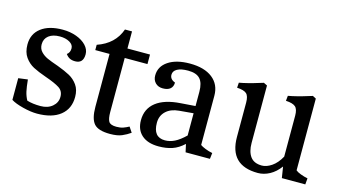

<svg xmlns="http://www.w3.org/2000/svg" viewBox="-69 -803 1872 1052"><g transform="rotate(15 866.5 -277.0)"><path d="M34 -32V-155L87 -162Q91 -120 96.5 -95.5Q102 -71 114 -49Q146 -39 191 -39Q232 -39 258 -61Q284 -83 284 -116Q284 -149 258.5 -165.5Q233 -182 178 -201Q132 -217 103.5 -232Q75 -247 55 -275Q35 -303 35 -347Q35 -407 79.5 -441Q124 -475 202 -475Q244 -475 279.5 -462Q315 -449 336 -426.5Q357 -404 357 -377Q357 -325 311 -325Q292 -325 279.5 -331.5Q267 -338 257 -352Q274 -364 274 -388Q274 -409 251.5 -422Q229 -435 196 -435Q156 -435 133 -417Q110 -399 110 -368Q110 -343 125.5 -326.5Q141 -310 163 -300Q185 -290 226 -276Q269 -260 296.5 -245Q324 -230 343 -203.5Q362 -177 362 -136Q362 -69 315 -31.5Q268 6 183 6Q148 6 102.5 -5.5Q57 -17 34 -32Z M483 -113V-413H402V-443Q499 -476 530 -564H570V-467H698V-413H569V-106Q569 -69 578.5 -53Q588 -37 622 -37Q644 -37 660 -42.5Q676 -48 692 -57L712 -27Q691 -12 665.5 -1Q640 10 598 10Q531 10 507 -18Q483 -46 483 -113Z M743 -107Q743 -172 791 -209.5Q839 -247 930 -253L1012 -259V-340Q1012 -390 991 -413Q970 -436 923 -436Q883 -436 861.5 -424Q840 -412 840 -391Q840 -365 870 -354Q870 -331 855.5 -318.5Q841 -306 813 -306Q787 -306 771 -322Q755 -338 755 -364Q755 -415 800.5 -445.5Q846 -476 923 -476Q1005 -476 1051 -440Q1097 -404 1097 -340V-61Q1106 -54 1126 -46Q1146 -38 1167 -34L1163 0H1025L1015 -45Q984 -16 950 -4.5Q916 7 873 7Q811 7 777 -23Q743 -53 743 -107ZM1012 -92V-218L932 -211Q885 -207 858 -181.5Q831 -156 831 -116Q831 -34 898 -34Q926 -34 953 -47.5Q980 -61 1012 -92Z M1275 -154V-349Q1275 -386 1260 -399.5Q1245 -413 1206 -415L1208 -444Q1254 -452 1321 -473L1341 -479L1361 -469V-143Q1361 -94 1381.5 -66Q1402 -38 1447 -38Q1473 -38 1502 -57.5Q1531 -77 1553 -117V-349Q1553 -386 1537.5 -399.5Q1522 -413 1483 -415L1486 -444Q1532 -452 1599 -473L1619 -479L1638 -469V-62Q1647 -54 1667 -46.5Q1687 -39 1707 -35L1704 0H1571L1561 -63Q1535 -28 1502.5 -10.5Q1470 7 1436 7Q1275 7 1275 -154Z"/></g></svg>

Font: Caladea
Style: Regular
Weight: 400
Designer: Carolina Giovagnoli and Andres Torresi
Foundry: Carolina Giovagnoli & Andres Torresi
Version: Version 1.001